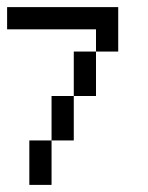

<svg xmlns="http://www.w3.org/2000/svg" viewBox="-20 -520 415 540"><path d="M0 -437.5V-500H62.5V-437.5ZM62.5 -437.5V-500H125V-437.5ZM125 -437.5V-500H187.5V-437.5ZM187.5 -437.5V-500H250V-437.5ZM250 -437.5V-500H312.5V-437.5ZM250 -375V-437.5H312.5V-375ZM187.5 -312.5V-375H250V-312.5ZM187.5 -250V-312.5H250V-250ZM125 -187.5V-250H187.5V-187.5ZM125 -125V-187.5H187.5V-125ZM62.5 -62.5V-125H125V-62.5ZM62.5 0V-62.5H125V0Z"/></svg>

Font: AprilSans
Style: Regular
Weight: 400
Designer: typesprite
Version: Version 1.001;PS 001.001;hotconv 1.0.88;makeotf.lib2.5.64775